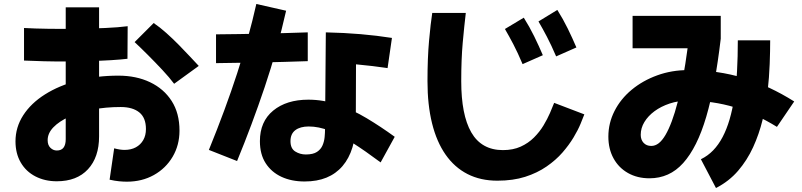

<svg xmlns="http://www.w3.org/2000/svg" viewBox="-20 -847 4040 967"><path d="M619 68Q601 68 580 66Q559 64 532 58L555 -100Q570 -96 583 -94Q596 -92 607 -92Q640 -92 664 -105Q688 -118 701.5 -141.5Q715 -165 715 -197Q715 -254 681.5 -281Q648 -308 588 -308Q512 -308 445.5 -295Q379 -282 328.5 -259Q278 -236 249 -206Q220 -176 220 -141Q220 -116 234 -102.5Q248 -89 266 -89Q289 -89 300 -103.5Q311 -118 311 -146V-810H479V-160Q479 -55 423 5.5Q367 66 266 66Q206 66 158.5 41.5Q111 17 84.5 -28.5Q58 -74 58 -135Q58 -206 97 -266.5Q136 -327 206.5 -371.5Q277 -416 371.5 -441Q466 -466 576 -466Q666 -466 735.5 -433Q805 -400 844.5 -338.5Q884 -277 884 -189Q884 -116 849.5 -57.5Q815 1 755 34.5Q695 68 619 68ZM101 -542V-706Q154 -703 224 -702Q294 -701 368.5 -702Q443 -703 510 -706Q577 -709 623 -715L622 -551Q589 -547 540.5 -544Q492 -541 434.5 -539.5Q377 -538 317 -537.5Q257 -537 201 -538.5Q145 -540 101 -542ZM857 -425Q834 -456 798 -494.5Q762 -533 724.5 -570.5Q687 -608 658 -635L754 -731Q785 -710 817.5 -681Q850 -652 881 -620.5Q912 -589 938 -561Q964 -533 981 -515Z M1174 -36 1032 -92Q1116 -298 1174.5 -478Q1233 -658 1271 -827L1421 -793Q1377 -598 1313 -408Q1249 -218 1174 -36ZM1530 -684V-539Q1415 -535 1299 -532.5Q1183 -530 1068 -529V-674Q1183 -675 1299 -677.5Q1415 -680 1530 -684ZM1968 -158 1897 -29Q1818 -88 1755 -128Q1692 -168 1638.5 -189Q1585 -210 1535 -210Q1492 -210 1467.5 -191.5Q1443 -173 1443 -136Q1443 -99 1467 -84Q1491 -69 1520 -69Q1557 -69 1576.5 -82Q1596 -95 1604.5 -115Q1613 -135 1615 -157Q1617 -179 1617 -197L1621 -684Q1714 -682 1796 -675Q1878 -668 1954 -656L1932 -504Q1893 -510 1854 -514.5Q1815 -519 1773 -523L1772 -232Q1772 -160 1755 -104.5Q1738 -49 1705 -10.5Q1672 28 1624.5 47.5Q1577 67 1514 67Q1448 67 1397.5 43.5Q1347 20 1318 -25Q1289 -70 1289 -136Q1289 -235 1356 -290Q1423 -345 1533 -345Q1609 -345 1682.5 -319.5Q1756 -294 1827 -251.5Q1898 -209 1968 -158Z M2485 63Q2400 63 2334.5 29.5Q2269 -4 2224 -68.5Q2179 -133 2156 -226Q2133 -319 2133 -438Q2133 -555 2141 -643Q2149 -731 2157 -782H2326Q2318 -715 2310.5 -632Q2303 -549 2303 -438Q2303 -354 2315.5 -289.5Q2328 -225 2353.5 -180.5Q2379 -136 2419 -113.5Q2459 -91 2513 -91Q2564 -91 2602.5 -108.5Q2641 -126 2669.5 -154.5Q2698 -183 2717.5 -215.5Q2737 -248 2750 -278Q2763 -308 2771 -329L2923 -271Q2917 -255 2904 -223.5Q2891 -192 2868.5 -154.5Q2846 -117 2813 -79Q2780 -41 2733 -8.5Q2686 24 2625 43.5Q2564 63 2485 63ZM2781 -563Q2756 -621 2734.5 -662Q2713 -703 2692 -739L2787 -797Q2816 -751 2839.5 -703Q2863 -655 2883 -608ZM2612 -524Q2587 -583 2565.5 -624Q2544 -665 2523 -701L2618 -758Q2647 -712 2670.5 -664Q2694 -616 2714 -569Z M3251 51Q3190 51 3143 24.5Q3096 -2 3070 -49.5Q3044 -97 3044 -159Q3044 -227 3075 -288Q3106 -349 3161.5 -395Q3217 -441 3290 -467.5Q3363 -494 3445 -494Q3521 -494 3590.5 -484Q3660 -474 3726 -454Q3792 -434 3855 -404.5Q3918 -375 3980 -336L3893 -208Q3841 -240 3788 -265Q3735 -290 3680.5 -306.5Q3626 -323 3567.5 -331.5Q3509 -340 3445 -340Q3396 -340 3352.5 -325.5Q3309 -311 3276.5 -287Q3244 -263 3225.5 -232.5Q3207 -202 3207 -168Q3207 -143 3221.5 -127.5Q3236 -112 3260 -112Q3280 -112 3297.5 -125.5Q3315 -139 3331.5 -167Q3348 -195 3363.5 -236.5Q3379 -278 3393 -332.5Q3407 -387 3419.5 -454.5Q3432 -522 3443 -604H3166V-767H3610V-652Q3596 -534 3578 -435.5Q3560 -337 3537 -259Q3514 -181 3485 -123Q3456 -65 3421 -26Q3386 13 3343.5 32Q3301 51 3251 51ZM3586 100 3510 -45Q3545 -62 3572 -90Q3599 -118 3619.5 -157Q3640 -196 3654.5 -245.5Q3669 -295 3678.5 -355.5Q3688 -416 3692 -488.5Q3696 -561 3696 -644H3859Q3859 -591 3856.5 -524.5Q3854 -458 3846 -386Q3838 -314 3820.5 -242.5Q3803 -171 3773 -105.5Q3743 -40 3697.5 13Q3652 66 3586 100Z"/></svg>

Font: Murecho Thin ExtraBold
Style: Regular
Weight: 800
Version: Version 1.010